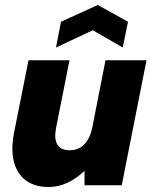

<svg xmlns="http://www.w3.org/2000/svg" viewBox="-20 -741 606 768"><path d="M467 0H318V-58Q289 -29 252 -11Q215 7 174 7Q120 7 84.5 -18.5Q49 -44 36 -92.5Q23 -141 36 -209L94 -500H258L204 -228Q196 -185 209.5 -162.5Q223 -140 259 -140Q294 -140 317 -163.5Q340 -187 349 -230L402 -500H566ZM471 -551 351 -620 204 -551 224 -654 371 -721 492 -654Z"/></svg>

Font: Albert Sans Black
Style: Italic
Weight: 900
Italic angle: -11.25°
Designer: Andreas Rasmussen
Foundry: a.Foundry
Version: Version 1.025